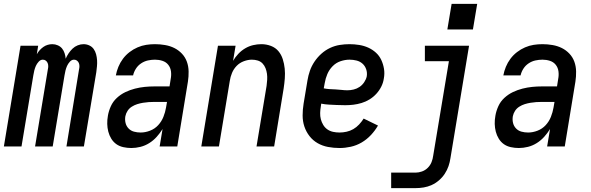

<svg xmlns="http://www.w3.org/2000/svg" viewBox="-33 -756 3053 991"><path d="M-13 0 73 -520H164L157 -476Q163 -487 171.5 -496.5Q180 -506 190.5 -513.5Q201 -521 213 -524.5Q225 -528 237 -528Q237 -528 237 -528Q237 -528 237 -528Q252 -528 265.5 -522Q279 -516 287.5 -505.5Q296 -495 300.5 -481Q305 -467 306 -453Q312 -467 321 -480.5Q330 -494 341.5 -505Q353 -516 368 -522Q383 -528 398 -528Q414 -528 428 -521.5Q442 -515 450.5 -503Q459 -491 463 -476Q467 -461 468 -445.5Q469 -430 467.5 -414Q466 -398 464 -383L400 0H310L375 -398Q377 -406 377 -414.5Q377 -423 374 -430.5Q371 -438 364.5 -443Q358 -448 349 -448Q337 -448 327.5 -437.5Q318 -427 313 -415.5Q308 -404 305 -392Q302 -380 300 -367L239 0H148L214 -398Q216 -406 216 -414.5Q216 -423 213 -430.5Q210 -438 203.5 -443Q197 -448 188 -448Q176 -448 166.5 -437.5Q157 -427 152 -415.5Q147 -404 144 -392Q141 -380 139 -367L78 0Z M645 8Q624 8 603.5 3.5Q583 -1 567.5 -12Q552 -23 541.5 -40Q531 -57 526 -76.5Q521 -96 520.5 -116.5Q520 -137 524 -159Q528 -183 539 -207.5Q550 -232 570 -250.5Q590 -269 614 -280.5Q638 -292 663.5 -298.5Q689 -305 714 -307.5Q739 -310 764 -310H842L848 -348Q852 -368 849.5 -387.5Q847 -407 835.5 -421.5Q824 -436 805.5 -442Q787 -448 767 -448Q749 -448 730.5 -444Q712 -440 695.5 -429Q679 -418 668.5 -401.5Q658 -385 654 -367H565Q569 -389 578 -411Q587 -433 601.5 -452.5Q616 -472 635.5 -487Q655 -502 677 -511.5Q699 -521 721.5 -524.5Q744 -528 767 -528Q793 -528 819 -523.5Q845 -519 867 -508Q889 -497 906 -479Q923 -461 931.5 -437.5Q940 -414 940.5 -387.5Q941 -361 937 -335L882 0H791L806 -90Q793 -69 776 -50Q759 -31 737.5 -17.5Q716 -4 692 2Q668 8 645 8ZM693 -72Q717 -72 741.5 -81.5Q766 -91 783.5 -110Q801 -129 810.5 -153Q820 -177 824 -201L829 -230H764Q749 -230 734.5 -229Q720 -228 705 -225.5Q690 -223 675.5 -218.5Q661 -214 647.5 -205.5Q634 -197 625.5 -184Q617 -171 614 -156Q611 -138 615 -121.5Q619 -105 630.5 -93Q642 -81 658.5 -76.5Q675 -72 693 -72Z M1006 0 1092 -520H1183L1170 -442Q1181 -461 1197 -478Q1213 -495 1232.5 -506.5Q1252 -518 1273.5 -523Q1295 -528 1316 -528Q1342 -528 1365.5 -519Q1389 -510 1404 -492Q1419 -474 1426.5 -450.5Q1434 -427 1436.5 -402Q1439 -377 1437 -351Q1435 -325 1431 -299L1382 0H1291L1343 -313Q1345 -328 1346 -344Q1347 -360 1345 -375Q1343 -390 1337.5 -404Q1332 -418 1322 -428.5Q1312 -439 1297.5 -443.5Q1283 -448 1267 -448Q1247 -448 1225.5 -440Q1204 -432 1188.5 -416Q1173 -400 1164.5 -379.5Q1156 -359 1153 -338L1097 0Z M1720 8Q1689 8 1660 2.5Q1631 -3 1606.5 -17Q1582 -31 1564.5 -53.5Q1547 -76 1538 -103Q1529 -130 1529 -160Q1529 -190 1534 -221L1554 -341Q1558 -366 1566.5 -390.5Q1575 -415 1590 -437.5Q1605 -460 1625.5 -478.5Q1646 -497 1670.5 -508.5Q1695 -520 1720.5 -524Q1746 -528 1771 -528Q1796 -528 1821 -524Q1846 -520 1868 -510Q1890 -500 1907.5 -484Q1925 -468 1935 -446.5Q1945 -425 1949 -400.5Q1953 -376 1948 -350Q1945 -329 1935 -309Q1925 -289 1909.5 -272Q1894 -255 1874.5 -243Q1855 -231 1833.5 -224.5Q1812 -218 1791 -215.5Q1770 -213 1749 -213Q1738 -213 1728 -213.5Q1718 -214 1707 -214H1706Q1685 -215 1665 -216Q1645 -217 1625 -221L1623 -207Q1620 -190 1619.5 -173Q1619 -156 1623 -140.5Q1627 -125 1635.5 -111Q1644 -97 1657 -88Q1670 -79 1686 -75.5Q1702 -72 1720 -72Q1737 -72 1755.5 -76Q1774 -80 1790.5 -89.5Q1807 -99 1820.5 -113.5Q1834 -128 1844 -144L1918 -108Q1903 -82 1881.5 -59Q1860 -36 1833.5 -20.5Q1807 -5 1777.5 1.5Q1748 8 1720 8ZM1760 -290Q1776 -290 1792.5 -294Q1809 -298 1823 -307.5Q1837 -317 1847 -332Q1857 -347 1860 -362Q1863 -381 1857 -398.5Q1851 -416 1838 -427.5Q1825 -439 1807.5 -443.5Q1790 -448 1771 -448Q1748 -448 1724.5 -440Q1701 -432 1683.5 -414Q1666 -396 1656.5 -373.5Q1647 -351 1643 -327L1638 -300Q1653 -297 1668.5 -296Q1684 -295 1699 -294.5Q1714 -294 1729.5 -292Q1745 -290 1760 -290Z M1986 215V135H2112Q2128 135 2145 129Q2162 123 2175 110Q2188 97 2194.5 80.5Q2201 64 2203 47L2284 -440H2160V-520H2388L2292 60Q2289 81 2282 101.5Q2275 122 2262.5 141Q2250 160 2232.5 175Q2215 190 2195 199Q2175 208 2154 211.5Q2133 215 2112 215ZM2276 -604 2298 -736H2430L2408 -604Z M2645 8Q2624 8 2603.5 3.5Q2583 -1 2567.5 -12Q2552 -23 2541.5 -40Q2531 -57 2526 -76.5Q2521 -96 2520.5 -116.5Q2520 -137 2524 -159Q2528 -183 2539 -207.5Q2550 -232 2570 -250.5Q2590 -269 2614 -280.5Q2638 -292 2663.5 -298.5Q2689 -305 2714 -307.5Q2739 -310 2764 -310H2842L2848 -348Q2852 -368 2849.5 -387.5Q2847 -407 2835.5 -421.5Q2824 -436 2805.5 -442Q2787 -448 2767 -448Q2749 -448 2730.5 -444Q2712 -440 2695.5 -429Q2679 -418 2668.5 -401.5Q2658 -385 2654 -367H2565Q2569 -389 2578 -411Q2587 -433 2601.5 -452.5Q2616 -472 2635.5 -487Q2655 -502 2677 -511.5Q2699 -521 2721.5 -524.5Q2744 -528 2767 -528Q2793 -528 2819 -523.5Q2845 -519 2867 -508Q2889 -497 2906 -479Q2923 -461 2931.5 -437.5Q2940 -414 2940.5 -387.5Q2941 -361 2937 -335L2882 0H2791L2806 -90Q2793 -69 2776 -50Q2759 -31 2737.5 -17.5Q2716 -4 2692 2Q2668 8 2645 8ZM2693 -72Q2717 -72 2741.5 -81.5Q2766 -91 2783.5 -110Q2801 -129 2810.5 -153Q2820 -177 2824 -201L2829 -230H2764Q2749 -230 2734.5 -229Q2720 -228 2705 -225.5Q2690 -223 2675.5 -218.5Q2661 -214 2647.5 -205.5Q2634 -197 2625.5 -184Q2617 -171 2614 -156Q2611 -138 2615 -121.5Q2619 -105 2630.5 -93Q2642 -81 2658.5 -76.5Q2675 -72 2693 -72Z"/></svg>

Font: Iosevka SS04 Medium
Style: Italic
Weight: 500
Italic angle: -9°
Monospace: yes
Designer: Belleve Invis
Foundry: Belleve Invis
Version: Version 19.0.0; ttfautohint (v1.8.4)